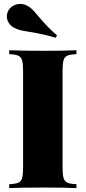

<svg xmlns="http://www.w3.org/2000/svg" viewBox="-20 -966 441 986"><path d="M15.1 0ZM176.8 -882.8Q224.1 -825.7 272.9 -784.2L266.1 -772Q206.1 -790.5 132.3 -802.2Q103 -806.6 85.9 -810.8Q68.8 -814.9 53.2 -823.2Q35.6 -832 25.4 -847.9Q15.1 -863.8 15.1 -881.8Q15.1 -895 21 -908.2Q30.3 -926.8 47.4 -936.3Q64.5 -945.8 84.5 -945.8Q100.6 -945.8 115.2 -939Q131.8 -931.2 144.3 -919.2Q156.7 -907.2 176.8 -882.8ZM301.3 -602.1V-106Q301.3 -68.4 306.6 -51.3Q312 -34.2 326.4 -27.8Q340.8 -21.5 372.6 -20V0Q314 -2.9 205.6 -2.9Q84.5 -2.9 27.3 0V-20Q59.6 -21.5 74 -27.8Q88.4 -34.2 93.5 -51.3Q98.6 -68.4 98.6 -106V-602.1Q98.6 -639.6 93.3 -656.7Q87.9 -673.8 73.5 -680.2Q59.1 -686.5 27.3 -688V-708Q84.5 -705.1 205.6 -705.1Q314 -705.1 372.6 -708V-688Q340.3 -686.5 325.9 -680.2Q311.5 -673.8 306.4 -656.7Q301.3 -639.6 301.3 -602.1Z"/></svg>

Font: TypoPRO Playfair Display SC
Style: Regular
Weight: 900
Designer: Claus Eggers Sørensen
Foundry: Claus Eggers Sørensen
Version: Version 1.004;PS 001.004;hotconv 1.0.70;makeotf.lib2.5.58329